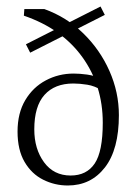

<svg xmlns="http://www.w3.org/2000/svg" viewBox="-20 -567 423 593"><path d="M295.4 -287.6Q272.5 -301.8 249.3 -305.4Q226.1 -309.1 206.5 -309.1Q148.9 -309.1 117.4 -273.9Q85.9 -238.8 85.9 -167.5Q85.9 -106.9 116 -65.9Q146 -24.9 198.2 -24.9Q247.6 -24.9 272.5 -62Q297.4 -99.1 297.4 -188Q297.4 -303.2 234.1 -390.9Q170.9 -478.5 53.7 -518.6L55.2 -539.1H116.7Q185.1 -514.6 236.8 -464.4Q288.6 -414.1 317.9 -348.1Q347.2 -282.2 347.2 -211.4Q347.2 -105.5 304 -49.8Q260.7 5.9 189.5 5.9Q148.9 5.9 113.3 -12Q77.6 -29.8 55.9 -66.9Q34.2 -104 34.2 -160.6Q34.2 -217.8 58.1 -257.8Q82 -297.9 121.6 -318.8Q161.1 -339.8 207.5 -339.8Q226.1 -339.8 249 -336.7Q272 -333.5 296.9 -322.8ZM73.2 -404.3 60.1 -430.2 290.5 -546.9 303.7 -521Z"/></svg>

Font: Lateef ExtraLight
Style: Regular
Weight: 200
Designer: SIL International
Foundry: SIL International
Version: Version 4.200